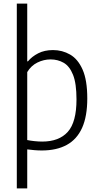

<svg xmlns="http://www.w3.org/2000/svg" viewBox="-20 -828 551 1068"><path d="M73.5 220V-808H131.5V-487H135.5Q157.5 -513.5 192.5 -531.5Q227.5 -549.5 275 -549.5Q326.5 -549.5 370 -524.5Q413.5 -499.5 439.5 -440.8Q465.5 -382 465.5 -280.5Q465.5 -181 436.8 -117Q408 -53 351.5 -22Q295 9 212.5 9Q192.5 9 171.2 7.2Q150 5.5 131.5 3V220ZM214.5 -40.5Q308.5 -40.5 357 -94.5Q405.5 -148.5 405.5 -275Q405.5 -364 386.2 -412Q367 -460 334.2 -478.8Q301.5 -497.5 261 -497.5Q223.5 -497.5 188.2 -480.2Q153 -463 131.5 -427V-49Q148 -45.5 171.2 -43Q194.5 -40.5 214.5 -40.5Z"/></svg>

Font: Encode Sans SemiCondensed Light
Style: Regular
Weight: 300
Width: 4
Designer: Multiple Designers
Foundry: Impallari Type
Version: Version 3.002